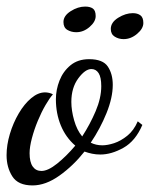

<svg xmlns="http://www.w3.org/2000/svg" viewBox="-31 -532 456 584"><path d="M68 32Q24 32 6.5 4.5Q-11 -23 -11 -60Q-11 -91 -1 -124.5Q9 -158 26 -187Q43 -216 64 -233.5Q85 -251 106 -251Q112 -251 118.5 -249.5Q125 -248 130 -245Q120 -234 107.5 -212.5Q95 -191 84 -164.5Q73 -138 66 -111.5Q59 -85 59 -66Q59 -39 68.5 -25.5Q78 -12 95 -12Q115 -12 143 -34.5Q171 -57 198 -89Q169 -114 154 -150.5Q139 -187 139 -230Q139 -259 150 -287Q161 -315 183.5 -333.5Q206 -352 240 -352Q282 -352 297 -329.5Q312 -307 312 -274Q312 -235 293 -188Q274 -141 245 -98Q261 -90 280 -90Q296 -90 316 -96.5Q336 -103 356 -119Q376 -135 388 -163L402 -152Q381 -103 344.5 -82.5Q308 -62 274 -62Q261 -62 249 -64.5Q237 -67 226 -71Q192 -28 150 2Q108 32 68 32ZM219 -117Q243 -154 260 -194Q277 -234 277 -270Q277 -297 269 -309.5Q261 -322 247 -322Q228 -322 207 -293.5Q186 -265 186 -222Q186 -196 194.5 -166Q203 -136 219 -117ZM345 -413Q330 -413 318 -420.5Q306 -428 306 -444Q306 -464 328.5 -478Q351 -492 373 -492Q387 -492 396 -485.5Q405 -479 405 -462Q405 -445 386 -429Q367 -413 345 -413ZM201 -434Q186 -434 174 -441Q162 -448 162 -465Q162 -484 184 -498Q206 -512 228 -512Q243 -512 251.5 -506Q260 -500 260 -483Q260 -466 241.5 -450Q223 -434 201 -434Z"/></svg>

Font: Dancing Script Medium
Style: Regular
Weight: 500
Designer: Pablo Impallari
Foundry: Pablo Impallari
Version: Version 2.000